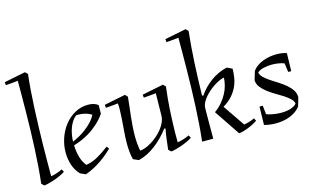

<svg xmlns="http://www.w3.org/2000/svg" viewBox="-92 -1020 2108 1290"><g transform="rotate(-15 962.0 -374.5)"><path d="M164.1 -742.2Q157.7 -687 153.3 -626.7Q148.9 -566.4 146 -503.9Q143.1 -441.4 141.1 -378.7Q139.2 -315.9 138.2 -256.1Q137.2 -196.3 137 -140.9Q136.7 -85.4 136.7 -38.1Q170.4 -42.5 216.8 -64L227.1 -44.9Q211.9 -34.7 189.9 -24.7Q168 -14.6 145.8 -7.1Q123.5 0.5 104.2 5.1Q85 9.8 75.7 9.8L59.1 -6.8Q65.4 -62 70.1 -122.8Q74.7 -183.6 77.6 -246.3Q80.6 -309.1 82.3 -372.6Q84 -436 84.7 -496.6Q85.4 -557.1 85.7 -612.8Q85.9 -668.5 85.9 -715.8Q71.8 -713.9 56.6 -712.4Q43.9 -710.9 28.8 -710Q13.7 -709 1 -708L-1 -729L147 -758.8L164.1 -742.2Z M567.9 -357.9Q546.9 -325.7 514.2 -295.9Q500 -283.2 482.4 -269.5Q464.8 -255.9 442.9 -243.2Q420.9 -230.5 395 -219Q369.1 -207.5 338.9 -198.7Q340.3 -156.2 351.1 -116.9Q361.8 -77.6 384.8 -50.8Q426.3 -57.1 464.8 -78.6Q503.4 -100.1 547.9 -133.8L560.5 -116.2Q547.4 -104 528.8 -87.6Q510.3 -71.3 485.8 -53.7Q461.4 -36.1 431.4 -19.5Q401.4 -2.9 365.7 9.8L328.6 -6.8Q297.9 -39.1 284.7 -80.8Q271.5 -122.6 271.5 -167Q271.5 -216.8 288.1 -265.4Q304.7 -314 334.7 -352.3Q364.7 -390.6 406.7 -414.3Q448.7 -438 499.5 -438Q507.3 -438 516.4 -437.3Q525.4 -436.5 534.4 -434.1Q543.5 -431.6 552.5 -427.5Q561.5 -423.3 568.8 -416ZM510.7 -366.2Q488.8 -379.4 466.1 -385Q443.4 -390.6 418.5 -390.6Q415 -390.6 411.9 -390.6Q408.7 -390.6 404.8 -390.1Q389.2 -378.4 377.2 -360.6Q365.2 -342.8 356.9 -321Q348.6 -299.3 344 -274.7Q339.4 -250 338.9 -224.6Q391.6 -247.6 425 -272.5Q458.5 -297.4 477.5 -318.4Q500 -342.8 510.7 -366.2Z M953.6 -150.9Q931.6 -122.1 906.2 -96.2Q880.9 -70.3 853 -49.1Q825.2 -27.8 795.2 -12.7Q765.1 2.4 733.9 9.8L696.8 -6.8Q689.9 -32.7 687.3 -60.8Q684.6 -88.9 684.6 -118.2Q684.6 -159.7 688.5 -202.1Q692.4 -244.6 694.8 -287.1Q696.3 -313.5 697 -330.8Q697.8 -348.1 697.8 -359.9Q697.8 -372.1 697.3 -380.1Q696.8 -388.2 695.8 -395Q681.6 -393.1 666.5 -391.6Q653.8 -390.1 638.7 -389.2Q623.5 -388.2 610.8 -387.2L608.9 -408.2L756.8 -438L772.9 -420.9Q770 -389.2 765.9 -355.5Q761.7 -321.8 758.1 -287.4Q754.4 -252.9 752 -218.8Q749.5 -184.6 749.5 -151.9Q749.5 -125 752 -99.1Q754.4 -73.2 758.8 -49.8Q774.9 -49.8 795.9 -57.6Q816.9 -65.4 838.9 -78.9Q860.8 -92.3 882.1 -110.6Q903.3 -128.9 919.9 -149.9Q936.5 -170.9 946.8 -193.6Q957 -216.3 957.5 -238.8L960 -395Q945.3 -393.1 930.2 -391.6Q917.5 -390.1 902.6 -389.2Q887.7 -388.2 874.5 -387.2L872.6 -408.2L1020.5 -438L1037.6 -420.9Q1032.2 -378.9 1028.8 -342.3Q1025.4 -305.7 1023.2 -272Q1021 -238.3 1019.8 -206.5Q1018.6 -174.8 1017.6 -143.1Q1016.6 -124.5 1016.6 -104.7Q1016.6 -85 1016.6 -66.9V-38.1Q1033.2 -40.5 1054.7 -46.9Q1076.2 -53.2 1099.6 -64L1109.9 -44.9Q1094.7 -34.7 1072.8 -24.7Q1050.8 -14.6 1028.6 -7.1Q1006.3 0.5 987.3 5.1Q968.3 9.8 959 9.8L941.9 -6.8Q945.8 -38.6 950 -75.4Q954.1 -112.3 961.9 -148.9Z M1264.2 -296.9Q1300.3 -349.1 1350.8 -386Q1401.4 -422.9 1463.9 -438L1501 -420.9Q1501 -388.7 1495.6 -356.9Q1490.2 -325.2 1476.3 -295.7Q1462.4 -266.1 1438.2 -239Q1414.1 -211.9 1376 -189L1479 -38.1Q1495.6 -40.5 1512.7 -45.4Q1529.8 -50.3 1553.2 -61L1563 -42Q1547.9 -31.7 1529.1 -22.2Q1510.3 -12.7 1491.5 -5.6Q1472.7 1.5 1456.5 5.6Q1440.4 9.8 1431.2 9.8L1311 -168.9Q1340.8 -189.9 1362.5 -215.6Q1384.3 -241.2 1398.9 -268.6Q1413.6 -295.9 1420.9 -324Q1428.2 -352.1 1429.2 -377.9Q1417.5 -376.5 1399.9 -369.1Q1382.3 -361.8 1363 -349.6Q1343.8 -337.4 1324.5 -321.3Q1305.2 -305.2 1289.8 -287.1Q1274.4 -269 1264.6 -249.8Q1254.9 -230.5 1254.9 -211.9Q1254.4 -196.3 1254.2 -170.9Q1253.9 -145.5 1253.9 -116.2Q1253.9 -86.9 1253.9 -56.6Q1253.9 -26.4 1253.9 0H1176.3Q1182.6 -55.2 1187.3 -116.5Q1191.9 -177.7 1194.8 -241.5Q1197.8 -305.2 1199.5 -369.4Q1201.2 -433.6 1201.9 -494.9Q1202.6 -556.2 1202.9 -612.3Q1203.1 -668.5 1203.1 -715.8Q1189 -713.9 1173.8 -712.4Q1161.1 -710.9 1146 -710Q1130.9 -709 1118.2 -708L1116.2 -729L1264.2 -758.8L1281.2 -742.2Q1270 -639.2 1264.2 -529.1Q1258.3 -418.9 1255.9 -298.8L1264.2 -296.9Z M1847.7 -364.7Q1830.6 -371.6 1807.9 -375.2Q1785.2 -378.9 1761.7 -378.9Q1731 -378.9 1703.4 -372.1Q1675.8 -365.2 1660.6 -351.1Q1664.1 -332.5 1681.4 -315.9Q1698.7 -299.3 1722.9 -283Q1747.1 -266.6 1774.4 -249.8Q1801.8 -232.9 1824.7 -213.6Q1847.7 -194.3 1862.8 -171.6Q1877.9 -148.9 1877.9 -121.1L1859.9 -60.1Q1844.7 -41 1824.7 -27.6Q1804.7 -14.2 1782.2 -5.9Q1759.8 2.4 1735.6 6.1Q1711.4 9.8 1688 9.8Q1666 9.8 1645.8 7.1Q1625.5 4.4 1606.9 -1L1609.9 -127.9H1632.3L1639.2 -66.9Q1657.7 -59.6 1685.3 -54.7Q1712.9 -49.8 1742.2 -49.8Q1758.3 -49.8 1774.2 -51.8Q1790 -53.7 1804 -57.9Q1817.9 -62 1829.6 -68.6Q1841.3 -75.2 1849.1 -85Q1845.7 -103.5 1828.1 -120.1Q1810.5 -136.7 1785.9 -152.6Q1761.2 -168.5 1733.4 -184.6Q1705.6 -200.7 1681.9 -219Q1658.2 -237.3 1641.6 -258.5Q1625 -279.8 1623.5 -306.2L1641.6 -367.2Q1653.3 -384.3 1671.4 -397.5Q1689.5 -410.6 1711.9 -419.7Q1734.4 -428.7 1759.5 -433.3Q1784.7 -438 1809.6 -438Q1828.1 -438 1845.9 -435.5Q1863.8 -433.1 1880.4 -427.7L1877.4 -302.7H1856.4L1847.7 -364.7Z"/></g></svg>

Font: Simonetta
Style: Italic
Weight: 400
Italic angle: -2°
Designer: Gayaneh Bagdasaryan
Foundry: BrownFox
Version: Version 1.001